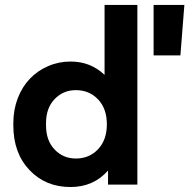

<svg xmlns="http://www.w3.org/2000/svg" viewBox="-20 -750 769 780"><path d="M266.1 9.8Q165 9.8 99.6 -59.3Q34.2 -128.4 34.2 -240.2V-250Q34.2 -304.2 52.2 -351.1Q70.3 -397.9 101.6 -430.4Q132.8 -462.9 175.5 -481.4Q218.3 -500 267.1 -500Q347.7 -500 404.8 -445.8V-730H538.1V0H418.9V-57.1Q359.9 9.8 266.1 9.8ZM604 -524.9V-730H729L712.9 -524.9ZM288.1 -106Q342.8 -106 378.4 -143.8Q414.1 -181.6 414.1 -245.1Q414.1 -308.6 378.4 -346.2Q342.8 -383.8 288.1 -383.8Q236.8 -383.8 201.9 -347.4Q167 -311 167 -250V-240.2Q167 -179.2 201.9 -142.6Q236.8 -106 288.1 -106Z"/></svg>

Font: SUSE
Style: Bold
Weight: 700
Designer: Rene Bieder
Foundry: SUSE
Version: Version 1.000